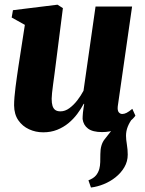

<svg xmlns="http://www.w3.org/2000/svg" viewBox="-20 -566 631 838"><path d="M377 252.5 366 221Q388 212.5 398.5 200Q409 187.5 413.5 171Q417 158 417.5 141.5Q418 125 418 106.5Q418 65 437 41.5Q456 18 472 -3L558.5 -49.5Q545 -32 537.5 -13Q530 6 530 26.5Q530 42 533.8 64.8Q537.5 87.5 537.5 109Q537.5 138.5 522.8 163.8Q508 189 484 208Q461.5 226 433.5 237.5Q405.5 249 377 252.5ZM168.5 11.5Q135.5 11.5 106.8 -1.8Q78 -15 60 -41Q42 -67 41.5 -106Q41.5 -122.5 43.2 -143Q45 -163.5 47.8 -186.2Q50.5 -209 54 -232Q57.5 -255 60.5 -276.5L88.5 -457.5L31 -489.5L36.5 -521.5L231 -545.5L254.5 -530.5L223.5 -287Q221 -265.5 217.8 -242.5Q214.5 -219.5 211.8 -198.2Q209 -177 207.2 -160.5Q205.5 -144 205.5 -135Q205.5 -116 209.2 -104Q213 -92 221.2 -86Q229.5 -80 244 -80Q264 -80 282.8 -93.8Q301.5 -107.5 317.5 -128.2Q333.5 -149 344.5 -170L397 -537.5H556.5L494 -102Q492 -84 498.2 -76.2Q504.5 -68.5 513.5 -68.5Q522.5 -68.5 532.5 -73.5Q542.5 -78.5 557.5 -91L571 -61Q561 -47 540.2 -30.5Q519.5 -14 490.2 -1.8Q461 10.5 425.5 10.5Q384.5 10.5 364.2 -4.8Q344 -20 340.5 -46.5Q340.5 -51 340.8 -58.2Q341 -65.5 342 -74.5Q343 -83.5 344.5 -93.5Q346 -103.5 347.5 -112.5L345.5 -113Q333.5 -90.5 317 -68.5Q300.5 -46.5 278.8 -28.5Q257 -10.5 229.5 0.5Q202 11.5 168.5 11.5Z"/></svg>

Font: Merriweather 72pt Black
Style: Italic
Weight: 900
Italic angle: -7.8°
Version: Version 2.101